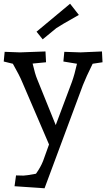

<svg xmlns="http://www.w3.org/2000/svg" viewBox="-20 -775 579 1030"><path d="M279 -104 366 -336Q380 -375 393 -433L320 -445L325 -497Q392 -494 412 -494L527 -499L530 -441L477 -433Q441 -360 425 -319L219 235L58 224L66 166L106 167Q120 167 173 157Q198 122 211 89L243 0L100 -333Q85 -370 49 -433L0 -445L5 -497Q67 -494 87 -494L224 -499L227 -441L155 -434Q168 -377 180 -349ZM356 -755 403 -695Q297 -635 282 -624L209 -564L176 -605Z"/></svg>

Font: Andada
Style: Regular
Weight: 400
Designer: Carolina Giovagnoli
Foundry: Carolina Giovagnoli
Version: Version 1.003